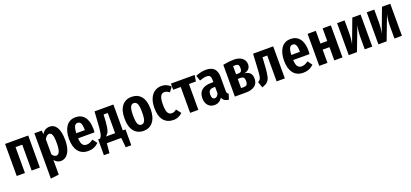

<svg xmlns="http://www.w3.org/2000/svg" viewBox="39 -1656 6397 2985"><g transform="rotate(-20 3237.5 -163.5)"><path d="M298 0V-428H187V0H51V-530H434V0Z M951 -266Q951 -180 930 -116.5Q909 -53 870 -18.5Q831 16 778 16Q714 16 672 -40V204L536 219V-530H657L663 -470Q688 -509 719.5 -527.5Q751 -546 791 -546Q869 -546 910 -474Q951 -402 951 -266ZM811 -265Q811 -366 795 -405Q779 -444 747 -444Q706 -444 672 -382V-133Q701 -86 739 -86Q811 -86 811 -265Z M1419 -224H1148Q1152 -146 1175.5 -116Q1199 -86 1241 -86Q1270 -86 1295 -96.5Q1320 -107 1349 -129L1405 -54Q1333 16 1232 16Q1125 16 1068 -57Q1011 -130 1011 -261Q1011 -392 1065 -469Q1119 -546 1220 -546Q1315 -546 1368.5 -477.5Q1422 -409 1422 -277Q1422 -266 1419 -224ZM1290 -316Q1290 -388 1274 -420.5Q1258 -453 1221 -453Q1187 -453 1169.5 -421Q1152 -389 1148 -308H1290Z M1888 -102V160H1796L1781 0H1542L1527 160H1435V-102H1466Q1480 -116 1489 -135Q1498 -154 1505 -196.5Q1512 -239 1517 -315L1531 -530H1843V-102ZM1716 -436H1647L1640 -323Q1633 -223 1616.5 -176Q1600 -129 1564 -102H1716Z M2363 -265Q2363 -132 2305.5 -58Q2248 16 2147 16Q2046 16 1988.5 -56Q1931 -128 1931 -265Q1931 -401 1988 -473.5Q2045 -546 2147 -546Q2249 -546 2306 -475Q2363 -404 2363 -265ZM2072 -265Q2072 -167 2090 -126.5Q2108 -86 2147 -86Q2186 -86 2204 -127Q2222 -168 2222 -265Q2222 -363 2204 -403Q2186 -443 2147 -443Q2108 -443 2090 -402.5Q2072 -362 2072 -265Z M2791 -483 2734 -407Q2691 -441 2652 -441Q2609 -441 2587.5 -400.5Q2566 -360 2566 -262Q2566 -167 2588 -129.5Q2610 -92 2652 -92Q2673 -92 2691 -99.5Q2709 -107 2731 -124L2791 -46Q2727 16 2644 16Q2539 16 2481 -54Q2423 -124 2423 -261Q2423 -349 2450 -413.5Q2477 -478 2526.5 -512Q2576 -546 2643 -546Q2728 -546 2791 -483Z M3188 -530 3171 -428H3056V0H2920V-428H2795V-530Z M3585 -76 3557 14Q3515 9 3489 -7.5Q3463 -24 3450 -59Q3404 16 3320 16Q3254 16 3215 -29Q3176 -74 3176 -148Q3176 -235 3229.5 -280.5Q3283 -326 3386 -326H3423V-358Q3423 -407 3407 -426.5Q3391 -446 3352 -446Q3307 -446 3237 -420L3206 -507Q3247 -526 3292 -536Q3337 -546 3377 -546Q3556 -546 3556 -365V-134Q3556 -108 3562.5 -96Q3569 -84 3585 -76ZM3423 -140V-247H3399Q3353 -247 3331.5 -225.5Q3310 -204 3310 -159Q3310 -121 3323 -101.5Q3336 -82 3359 -82Q3401 -82 3423 -140Z M4044 -160Q4044 -80 3990.5 -40Q3937 0 3843 0H3660V-526Q3765 -546 3837 -546Q3924 -546 3974.5 -507Q4025 -468 4025 -402Q4025 -314 3925 -289Q4044 -276 4044 -160ZM3796 -454V-319H3837Q3865 -319 3879.5 -334Q3894 -349 3894 -388Q3894 -427 3880 -441.5Q3866 -456 3835 -456Q3824 -456 3796 -454ZM3907 -167Q3907 -211 3891 -227Q3875 -243 3842 -243H3796V-91H3842Q3874 -91 3890.5 -107Q3907 -123 3907 -167Z M4487 -530V0H4351V-428H4273L4263 -268Q4256 -163 4242 -111.5Q4228 -60 4199 -34Q4170 -8 4110 12L4077 -88Q4100 -100 4112 -116.5Q4124 -133 4130 -168.5Q4136 -204 4140 -276L4154 -530Z M4977 -224H4706Q4710 -146 4733.5 -116Q4757 -86 4799 -86Q4828 -86 4853 -96.5Q4878 -107 4907 -129L4963 -54Q4891 16 4790 16Q4683 16 4626 -57Q4569 -130 4569 -261Q4569 -392 4623 -469Q4677 -546 4778 -546Q4873 -546 4926.5 -477.5Q4980 -409 4980 -277Q4980 -266 4977 -224ZM4848 -316Q4848 -388 4832 -420.5Q4816 -453 4779 -453Q4745 -453 4727.5 -421Q4710 -389 4706 -308H4848Z M5305 0V-219H5192V0H5056V-530H5192V-320H5305V-530H5441V0Z M5933 0H5809V-205Q5809 -305 5830 -395L5680 0H5544V-530H5668V-324Q5668 -219 5648 -135L5796 -530H5933Z M6424 0H6300V-205Q6300 -305 6321 -395L6171 0H6035V-530H6159V-324Q6159 -219 6139 -135L6287 -530H6424Z"/></g></svg>

Font: Fira Sans Extra Condensed SemiBold
Style: Regular
Weight: 600
Width: 1
Designer: Carrois Corporate & Edenspiekermann AG
Foundry: Carrois Corporate GbR & Edenspiekermann AG
Version: Version 4.203